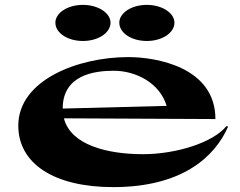

<svg xmlns="http://www.w3.org/2000/svg" viewBox="-20 -753 985 787"><path d="M446 -463C537 -463 635 -413 663 -319L237 -308C237 -446 367 -463 446 -463ZM55 -238C55 -82 202 14 444 14C724 14 860 -108 915 -234L908 -236C854 -169 703 -121 566 -121C421 -121 270 -158 242 -268L863 -265C863 -478 620 -519 506 -519C300 -519 55 -425 55 -238ZM582 -585C644 -585 695 -618 695 -660C695 -700 644 -733 582 -733C519 -733 469 -700 469 -660C469 -618 519 -585 582 -585ZM320 -585C382 -585 433 -618 433 -660C433 -700 382 -733 320 -733C257 -733 207 -700 207 -660C207 -618 257 -585 320 -585Z"/></svg>

Font: Coconat
Style: Bold
Weight: 900
Width: 8
Designer: Sara Lavazza
Foundry: Collletttivo
Version: Version 1.000;Glyphs 3.2 (3217)